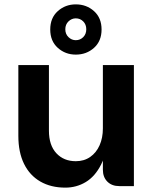

<svg xmlns="http://www.w3.org/2000/svg" viewBox="-20 -852 701 879"><path d="M451 -75V-554H593V0H526Q492 0 471.5 -20.5Q451 -41 451 -75ZM279 7Q213 7 164.5 -21Q116 -49 90 -102Q64 -155 64 -230V-554H204V-254Q204 -187 238 -150.5Q272 -114 327 -114Q365 -114 393 -133.5Q421 -153 436 -187Q451 -221 451 -264L473 -235Q470 -152 442.5 -98Q415 -44 372.5 -18.5Q330 7 279 7ZM445 -717Q445 -664 410.5 -633Q376 -602 327 -602Q279 -602 244.5 -633Q210 -664 210 -717Q210 -770 244.5 -801Q279 -832 327 -832Q376 -832 410.5 -801Q445 -770 445 -717ZM375 -718Q375 -740 361 -754Q347 -768 327 -768Q308 -768 293.5 -754Q279 -740 279 -718Q279 -696 293.5 -682Q308 -668 327 -668Q347 -668 361 -682Q375 -696 375 -718Z"/></svg>

Font: Parkinsans SemiBold
Style: Regular
Weight: 600
Designer: Red Stone, Indian Type Foundry
Foundry: Indian Type Foundry
Version: Version 1.000